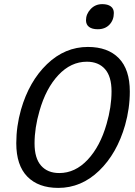

<svg xmlns="http://www.w3.org/2000/svg" viewBox="-20 -898 654 933"><path d="M455.1 -755.9Q427.7 -755.9 412.8 -767.1Q397.9 -778.3 397.9 -799.8Q397.9 -829.6 420.4 -853.8Q442.9 -877.9 477.1 -877.9Q503.4 -877.9 518.3 -866.9Q533.2 -856 533.2 -835Q533.2 -800.8 512 -778.3Q490.7 -755.9 455.1 -755.9ZM407.2 -669.9Q503.9 -669.9 557.4 -615.2Q610.8 -560.5 610.8 -453.1Q610.8 -371.1 587.9 -290Q548.3 -151.9 461.7 -68.4Q375 15.1 263.2 15.1Q166.5 15.1 112.8 -39.8Q59.1 -94.7 59.1 -202.1Q59.1 -284.2 82 -365.2Q121.6 -502.9 208.5 -586.4Q295.4 -669.9 407.2 -669.9ZM268.1 -57.1Q345.2 -57.1 406 -121.8Q466.8 -186.5 498 -295.9Q522 -378.4 522 -454.1Q522 -526.4 490.2 -562.3Q458.5 -598.1 401.9 -598.1Q324.7 -598.1 263.9 -533.4Q203.1 -468.8 171.9 -358.9Q147.9 -276.4 147.9 -201.2Q147.9 -128.9 179.7 -93Q211.4 -57.1 268.1 -57.1Z"/></svg>

Font: IntelOne Mono
Style: Italic
Weight: 400
Italic angle: -16°
Designer: Fred Shallcrass
Foundry: Frere-Jones Type LLC
Version: Version 1.200;hotconv 1.1.0;makeotfexe 2.6.0;FJTRelease1.2